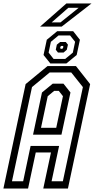

<svg xmlns="http://www.w3.org/2000/svg" viewBox="-44 -1078 544 1098"><path d="M-24.5 0 102.5 -597 227.5 -700H390.5L471.5 -597L344.5 0H203.5L247.5 -206H160.5L116.5 0ZM24.5 -41.5H88.5L131 -243.5H294L251 -41.5H315.5L430 -580L363.5 -663.5H240L139 -580ZM145 -308 196 -549 257.5 -599.5H319L359 -549L307.5 -308ZM190.5 -347H277.5L316 -528L292 -558.5H266L229 -528ZM244 -715 205 -763.5 223.5 -850.5 283 -899.5H374.5L413 -850.5L394.5 -763.5L335.5 -715ZM262.5 -741H329L372.5 -777L385.5 -839L357 -875H290.5L247 -839L234 -777ZM287.5 -777.5 275 -793.5 281 -822.5 300 -838H332L344.5 -822.5L338 -793.5L319.5 -777.5ZM303.5 -799H312L316.5 -803.5L318.5 -811.5L315.5 -815.5H307L302 -811.5L300 -803.5ZM185.5 -926 335.5 -1058H479L309 -926ZM251.5 -950H302L406 -1033.5H347Z"/></svg>

Font: Tourney Condensed Regular
Style: Italic
Weight: 400
Width: 3
Italic angle: -12°
Designer: Tyler Finck
Foundry: Etcetera Type Co
Version: Version 1.010; ttfautohint (v1.8.3)